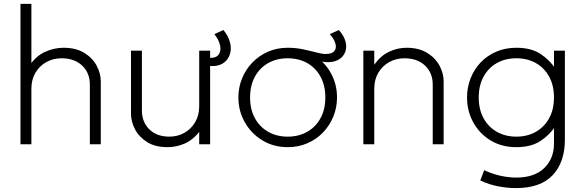

<svg xmlns="http://www.w3.org/2000/svg" viewBox="-20 -740 3003 985"><path d="M85 0V-720H141V-392L130 -401Q163 -452 210.2 -473.5Q257.5 -495 306 -495Q369.5 -495 412 -469Q454.5 -443 475.8 -403.2Q497 -363.5 497 -323V0H441V-306Q441 -366 401.5 -403.5Q362 -441 296 -441Q253 -441 217.8 -421.5Q182.5 -402 161.8 -366.8Q141 -331.5 141 -285V0Z M839 15Q776 15 734.5 -11.2Q693 -37.5 672.5 -77Q652 -116.5 652 -157V-480H708V-174Q708 -114 746 -76.5Q784 -39 849 -39Q891 -39 925.8 -58.5Q960.5 -78 981.2 -113.2Q1002 -148.5 1002 -195V-480H1058V0H1002V-63Q968.5 -21 926.2 -3Q884 15 839 15ZM1068 -401Q1060.5 -401 1052.2 -402.5Q1044 -404 1034 -406V-446Q1049 -443 1058 -443Q1086.5 -443 1098.8 -456.5Q1111 -470 1111 -491Q1111 -506 1103.5 -525Q1096 -544 1080 -565L1126 -586Q1145.5 -563 1154.8 -538.5Q1164 -514 1164 -492Q1164 -467.5 1153.2 -446.8Q1142.5 -426 1121.2 -413.5Q1100 -401 1068 -401Z M1456 15Q1383.5 15 1326.2 -19.8Q1269 -54.5 1236 -112.5Q1203 -170.5 1203 -240Q1203 -292 1222 -338.2Q1241 -384.5 1275.2 -419.8Q1309.5 -455 1355.5 -475Q1401.5 -495 1456 -495Q1528.5 -495 1585.8 -460.2Q1643 -425.5 1676 -367.5Q1709 -309.5 1709 -240Q1709 -188 1690 -141.8Q1671 -95.5 1637 -60.2Q1603 -25 1556.8 -5Q1510.5 15 1456 15ZM1456 -39Q1512.5 -39 1556 -63.8Q1599.5 -88.5 1624.2 -133.5Q1649 -178.5 1649 -240Q1649 -301.5 1624.2 -346.8Q1599.5 -392 1556 -416.5Q1512.5 -441 1456 -441Q1399.5 -441 1356 -416.5Q1312.5 -392 1287.8 -346.8Q1263 -301.5 1263 -240Q1263 -178.5 1287.8 -133.5Q1312.5 -88.5 1356 -63.8Q1399.5 -39 1456 -39ZM1660 -421Q1642.5 -421 1620.5 -427Q1598.5 -433 1572.8 -441Q1547 -449 1518 -455Q1489 -461 1457 -461V-495Q1497 -495 1534.8 -487Q1572.5 -479 1602.5 -471Q1632.5 -463 1650 -463Q1678.5 -463 1690.8 -473.8Q1703 -484.5 1703 -501Q1703 -514 1695.5 -530.5Q1688 -547 1672 -565L1718 -586Q1737.5 -565 1746.8 -543.2Q1756 -521.5 1756 -502Q1756 -480 1745.2 -461.5Q1734.5 -443 1713.2 -432Q1692 -421 1660 -421Z M1844 0V-480H1900V-408Q1933 -454.5 1976.5 -474.8Q2020 -495 2065 -495Q2128.5 -495 2171 -469Q2213.5 -443 2234.8 -403.2Q2256 -363.5 2256 -323V0H2200V-306Q2200 -366 2160.5 -403.5Q2121 -441 2055 -441Q2012 -441 1976.8 -421.5Q1941.5 -402 1920.8 -366.8Q1900 -331.5 1900 -285V0Z M2627 225Q2583.5 225 2536.2 216Q2489 207 2444 186L2464 133Q2505.5 152.5 2547.8 161.8Q2590 171 2628 171Q2722 171 2772 122.2Q2822 73.5 2822 -3V-107L2831 -95Q2800.5 -48 2752.2 -16.5Q2704 15 2629 15Q2553.5 15 2496.5 -19.8Q2439.5 -54.5 2407.8 -112.5Q2376 -170.5 2376 -240Q2376 -292 2394.2 -338.2Q2412.5 -384.5 2446 -419.8Q2479.5 -455 2526 -475Q2572.5 -495 2629 -495Q2704 -495 2752.2 -463.8Q2800.5 -432.5 2831 -385L2822 -373V-480H2878V-24Q2878 92 2815.5 158.5Q2753 225 2627 225ZM2629 -39Q2685.5 -39 2729 -63.8Q2772.5 -88.5 2797.2 -133.5Q2822 -178.5 2822 -240Q2822 -301.5 2797.2 -346.8Q2772.5 -392 2729 -416.5Q2685.5 -441 2629 -441Q2572.5 -441 2529 -416.5Q2485.5 -392 2460.8 -346.8Q2436 -301.5 2436 -240Q2436 -178.5 2460.8 -133.5Q2485.5 -88.5 2529 -63.8Q2572.5 -39 2629 -39Z"/></svg>

Font: Geologica Cursive Thin
Style: Regular
Weight: 250
Designer: Sindre Bremnes, Frode Helland
Foundry: Monokrom Skriftforlag AS
Version: Version 1.010;gftools[0.9.28]